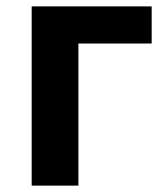

<svg xmlns="http://www.w3.org/2000/svg" viewBox="-20 -580 523 600"><path d="M79 -560H454V-444H225V0H79Z"/></svg>

Font: SpoqaHanSansJP-Bold
Style: Regular
Weight: 700
Designer: [Source Han Sans]
Ryoko NISHIZUKA  (kana & ideographs); Paul D. Hunt (Latin, Greek & Cyrillic); Wenlong ZHANG  (bopomofo
Foundry: Spoqa (http://bi.spoqa.com)
Version: Version 1.002.20150607